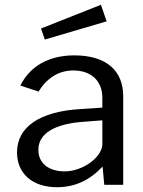

<svg xmlns="http://www.w3.org/2000/svg" viewBox="-20 -771 598 801"><path d="M401 -751 151 -652 167 -606 425 -682ZM218 10C294 10 355 -20 408 -76L415 0H494V-370C494 -474 426 -540 290 -540C181 -540 104 -493 65 -414L141 -389C178 -449 228 -477 286 -477C361 -477 407 -433 407 -363V-322L316 -316C145 -306 51 -241 51 -135C51 -48 114 10 218 10ZM250 -56C183 -56 140 -90 140 -146C140 -216 212 -255 329 -263L407 -269V-166C402 -111 322 -56 250 -56Z"/></svg>

Font: 18Franklin
Style: Regular
Weight: 400
Designer: Pablo Impallari, Rodrigo Fuenzalida (Modified by Dan O. Williams)
Version: Version 0.025;PS 000.025;hotconv 1.0.88;makeotf.lib2.5.64775